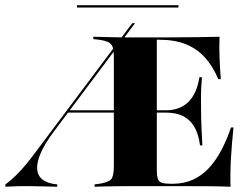

<svg xmlns="http://www.w3.org/2000/svg" viewBox="-35 -711 960 731"><path d="M-14.5 0V-8.9Q12.1 -28.2 39.5 -57.3Q66.9 -86.3 100.8 -132.3L468.5 -622.6H479L168.5 -208.1Q135.5 -163.7 120.2 -128.6Q104.8 -93.5 106.5 -67.7Q108.1 -41.9 127.4 -27Q146.8 -12.1 183.1 -8.9V0Q157.3 -0.8 137.1 -1.2Q116.9 -1.6 99.2 -2Q81.5 -2.4 62.1 -2.4Q46 -2.4 29 -2Q12.1 -1.6 -14.5 0ZM218.5 -282.3 225 -291.1H704V-282.3ZM468.5 -2.4Q438.7 -2.4 411.7 -2Q384.7 -1.6 362.5 -1.2Q340.3 -0.8 325 0V-8.9L343.5 -11.3Q377.4 -16.9 387.9 -28.2Q398.4 -39.5 398.4 -78.2V-492.7Q398.4 -518.5 394 -531.5Q389.5 -544.4 377.4 -550.4Q365.3 -556.5 341.9 -559.7L320.2 -562.1V-571Q335.5 -571 358.5 -570.2Q381.5 -569.4 409.7 -569Q437.9 -568.5 468.5 -568.5H480.6H578.2Q657.3 -568.5 709.3 -569.4Q761.3 -570.2 800.8 -571Q799.2 -533.9 800.8 -493.1Q802.4 -452.4 805.6 -409.7H796Q775 -459.7 744.8 -492.7Q714.5 -525.8 672.2 -542.7Q629.8 -559.7 571.8 -559.7H562.1V-62.1Q562.1 -41.1 566.1 -29.8Q570.2 -18.5 581.9 -14.9Q593.5 -11.3 616.1 -11.3H622.6Q664.5 -11.3 698.8 -26.6Q733.1 -41.9 759.7 -70.6Q786.3 -99.2 807.3 -138.3Q828.2 -177.4 844.4 -225.8H854Q847.6 -166.1 844.4 -109.3Q841.1 -52.4 842.7 0Q806.5 -1.6 757.3 -2Q708.1 -2.4 633.9 -2.4H480.6ZM726.6 -157.3Q721 -200.8 704.8 -228.2Q688.7 -255.6 662.1 -269Q635.5 -282.3 596 -282.3V-291.1Q650 -291.1 682.3 -323Q714.5 -354.8 724.2 -416.9H733.9Q729.8 -366.9 730.2 -340.7Q730.6 -314.5 730.6 -287.1Q730.6 -272.6 731 -257.7Q731.5 -242.7 732.3 -219.8Q733.1 -196.8 735.5 -157.3ZM258.1 -682.3V-691.1H644.4V-682.3Z"/></svg>

Font: Playfair 144pt SemiExpanded Black
Style: Regular
Weight: 900
Width: 6
Designer: Claus Eggers Sørensen
Foundry: Claus Eggers Sørensen
Version: Version 2.203